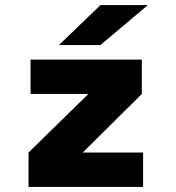

<svg xmlns="http://www.w3.org/2000/svg" viewBox="-20 -734 690 754"><path d="M92 0V-135L327 -365H100V-500H537V-365L305 -135H542V0ZM374.5 -557H211.5L374.5 -714H560.5Z"/></svg>

Font: Trispace Thin ExtraBold
Style: Regular
Weight: 800
Version: Version 1.210